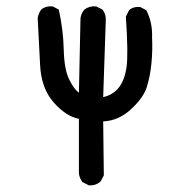

<svg xmlns="http://www.w3.org/2000/svg" viewBox="-20 -453 540 601"><path d="M258 127 238 117Q229 105 227 90V-81Q186 -89 147.5 -133Q109 -177 105.5 -250Q102 -323 98 -396Q100 -411 109 -423Q123 -435 145 -433L164 -423Q178 -360 179.5 -298Q181 -236 196.5 -204.5Q212 -173 227 -163L232 -396Q234 -411 244 -423Q260 -435 281 -433L301 -423Q313 -407 311 -386L303 -149Q334 -156 352 -179Q370 -202 376 -242Q382 -282 374 -401L384 -421Q397 -433 419 -431L438 -421Q458 -382 456 -335Q458 -295 454 -254.5Q450 -214 439.5 -180.5Q429 -147 390 -111Q351 -75 303 -73L305 96L295 115Q279 129 258 127Z"/></svg>

Font: Kosefont JP
Style: Regular
Weight: 400
Designer: Nozomi Seto 瀬戸のぞみ
Version: Version 3.00;June 19, 2020